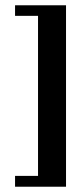

<svg xmlns="http://www.w3.org/2000/svg" viewBox="-20 -650 309 727"><path d="M37 16H124V-590H37V-630H230V57H37Z"/></svg>

Font: Smooch Sans
Style: Bold
Weight: 700
Designer: Robert E. Leuschke
Foundry: Robert E. Leuschke
Version: Version 1.010